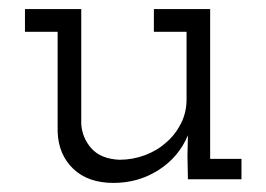

<svg xmlns="http://www.w3.org/2000/svg" viewBox="-20 -395 587 423"><path d="M394 -97 393 -52 394 0H512V-45H443V-375H319V-325H391V-176Q391 -147 378.5 -122.5Q366 -98 346 -81Q326 -63 299 -53Q272 -43 243 -43Q202 -45 181.5 -68Q161 -91 159 -122V-375H35V-325H107V-104Q109 -54 141.5 -23Q174 8 230 8Q285 8 329.5 -20.5Q374 -49 394 -97Z"/></svg>

Font: Josefin Slab Thin Medium
Style: Regular
Weight: 500
Version: Version 2.000